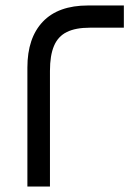

<svg xmlns="http://www.w3.org/2000/svg" viewBox="-20 -681 492 701"><path d="M162.4 0H80V-434.4Q80 -542.4 136.3 -601.7Q192.6 -661 301.3 -661H432.2V-579.9H307.9Q256.2 -579.9 224 -564.1Q191.8 -548.2 177.1 -513.3Q162.4 -478.5 162.4 -422.5Z"/></svg>

Font: Lexend Medium
Style: Regular
Weight: 500
Designer: Bonnie Shaver-Troup, Thomas Jockin
Foundry: Lexend
Version: Version 1.005